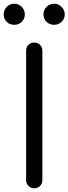

<svg xmlns="http://www.w3.org/2000/svg" viewBox="-40 -1009 367 1029"><path d="M143 0Q125 0 112.5 -12.5Q100 -25 100 -43V-738Q100 -757 112.5 -769Q125 -781 143 -781Q162 -781 174.5 -769Q187 -757 187 -738V-43Q187 -25 174.5 -12.5Q162 0 143 0ZM37 -876Q12 -876 -4 -892Q-20 -908 -20 -932Q-20 -955 -4 -972Q12 -989 37 -989Q60 -989 76.5 -972Q93 -955 93 -932Q93 -908 76.5 -892Q60 -876 37 -876ZM250 -876Q226 -876 209.5 -892Q193 -908 193 -932Q193 -955 209.5 -972Q226 -989 250 -989Q273 -989 290 -972Q307 -955 307 -932Q307 -908 290 -892Q273 -876 250 -876Z"/></svg>

Font: Comfortaa Medium
Style: Regular
Weight: 500
Designer: Johan Aakerlund
Foundry: Johan Aakerlund
Version: Version 3.104; ttfautohint (v1.8.1.43-b0c9)